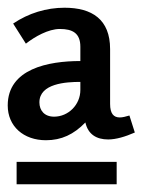

<svg xmlns="http://www.w3.org/2000/svg" viewBox="-23 -749 369 497"><path d="M326 -406 312 -450C302 -447 294 -445 287 -445C271 -445 262 -455 262 -480V-622C262 -699 215 -729 144 -729C97 -729 51 -715 11 -688L44 -636C67 -654 102 -674 132 -674C165 -674 185 -663 185 -628V-591C102 -591 -3 -571 -3 -476C-3 -422 38 -386 96 -386C136 -386 168 -401 198 -432C205 -401 227 -388 257 -388C277 -388 301 -395 326 -406ZM185 -537V-516C185 -478 154 -447 117 -447C92 -447 79 -463 79 -484C79 -533 148 -537 185 -537ZM20 -330V-272H279V-330Z"/></svg>

Font: Rosario
Style: Bold
Weight: 700
Designer: Hector Gatti
Foundry: Omnibus Type
Version: Version 1.100